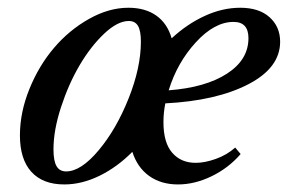

<svg xmlns="http://www.w3.org/2000/svg" viewBox="-20 -472 754 503"><path d="M148.4 11.2Q92.3 11.2 62.3 -21.7Q32.2 -54.7 32.2 -117.2Q32.2 -177.7 57.1 -239Q82 -300.3 121.6 -346.7Q161.1 -393.1 213.1 -422.4Q265.1 -451.7 316.4 -451.7Q360.4 -451.7 389.4 -431.2Q418.5 -410.6 429.7 -371.6Q470.2 -409.2 516.6 -430.4Q563 -451.7 609.4 -451.7Q658.7 -451.7 686.3 -426.8Q713.9 -401.9 713.9 -362.8Q713.9 -294.4 630.4 -251.2Q546.9 -208 413.1 -201.2Q408.2 -177.2 408.2 -151.9Q408.2 -98.1 431.2 -71.8Q454.1 -45.4 492.7 -45.4Q516.6 -45.4 545.4 -55.7Q574.2 -65.9 596.2 -85.4L610.4 -68.4Q578.6 -31.7 534.4 -10.3Q490.2 11.2 446.3 11.2Q401.9 11.2 370.8 -11Q339.8 -33.2 326.7 -74.2Q287.1 -34.2 240.7 -11.5Q194.3 11.2 148.4 11.2ZM153.3 -22.9Q191.9 -22.9 238.3 -78.1Q284.7 -133.3 316.9 -214.1Q349.1 -294.9 349.1 -362.8Q349.1 -391.1 341.6 -404.1Q334 -417 317.4 -417Q288.1 -417 252.9 -383.8Q217.8 -350.6 188.7 -301.3Q159.7 -252 139.9 -191.4Q120.1 -130.9 120.1 -80.6Q120.1 -50.3 128.2 -36.6Q136.2 -22.9 153.3 -22.9ZM591.8 -414.6Q542 -414.6 493.2 -361.3Q444.3 -308.1 421.9 -235.4Q518.6 -242.7 574.7 -279.1Q630.9 -315.4 630.9 -372.1Q630.9 -414.6 591.8 -414.6Z"/></svg>

Font: Elstob 10pt Medium
Style: Italic
Weight: 500
Italic angle: -20°
Designer: Peter S. Baker
Version: Version 1.015